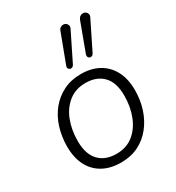

<svg xmlns="http://www.w3.org/2000/svg" viewBox="-183 -874 913 995"><g transform="rotate(-30 273.5 -377.0)"><path d="M250 8Q188 8 142.5 -17Q97 -42 72.5 -89.5Q48 -137 48 -203Q48 -262 64.5 -315Q81 -368 113.5 -408Q146 -448 192 -471Q238 -494 297 -494Q359 -494 404.5 -468.5Q450 -443 474.5 -395.5Q499 -348 499 -283Q499 -223 482 -170.5Q465 -118 432.5 -77.5Q400 -37 354.5 -14.5Q309 8 250 8ZM252 -43Q312 -43 353 -76Q394 -109 415.5 -164Q437 -219 437 -285Q437 -363 399 -402.5Q361 -442 294 -442Q235 -442 193.5 -409Q152 -376 131 -321.5Q110 -267 110 -200Q110 -123 147.5 -83Q185 -43 252 -43ZM404 -556Q400 -548 393 -545.5Q386 -543 380 -545.5Q374 -548 371.5 -554Q369 -560 371 -568L434 -738Q439 -751 447.5 -756.5Q456 -762 465 -761.5Q474 -761 480.5 -756Q487 -751 489.5 -742Q492 -733 486 -722ZM286 -556Q282 -548 275 -545.5Q268 -543 262 -545.5Q256 -548 253 -554Q250 -560 253 -568L317 -738Q321 -751 329.5 -756.5Q338 -762 347 -761.5Q356 -761 362.5 -756Q369 -751 371.5 -742Q374 -733 368 -722Z"/></g></svg>

Font: Nunito ExtraLight Light
Style: Italic
Weight: 300
Italic angle: -9°
Version: Version 3.602